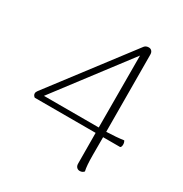

<svg xmlns="http://www.w3.org/2000/svg" viewBox="-165 -822 911 956"><g transform="rotate(30 291.0 -343.5)"><path d="M548 -213Q548 -199 541 -195H443V-94Q443 -29 450 -2Q441 9 426 9Q415 9 408 1.5Q401 -6 401 -19L400 -195H50Q39 -203 39 -214Q39 -222 46 -231L392 -685Q401 -696 417 -696Q428 -696 434.5 -688.5Q441 -681 441 -669L443 -226Q502 -228 542 -234Q548 -225 548 -213ZM400 -226 399 -639 85 -226Z"/></g></svg>

Font: Arima Madurai ExtraLight
Style: Regular
Weight: 275
Designer: Joana Correia and Natanael Gama
Foundry: NDISCOVER
Version: Version 1.020